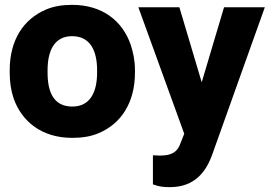

<svg xmlns="http://www.w3.org/2000/svg" viewBox="-20 -558 1122 791"><path d="M20 -259C20 -220 25 -186 36 -153C69 -59 150 10 278 10C319 10 356 4 388 -10C479 -49 536 -135 536 -259V-269C536 -308 529 -342 518 -375C485 -469 405 -538 277 -538C236 -538 200 -532 168 -518C77 -479 20 -393 20 -269ZM176 -259V-269C176 -346 202 -409 277 -409C353 -409 380 -347 380 -269V-259C380 -181 353 -119 278 -119C200 -119 176 -180 176 -259ZM550 -528 739 -7 724 31C712 67 689 83 639 83C633 83 626 82 618 82H610V202L615 203C634 211 656 213 680 213C784 213 831 147 856 74L1071 -528H903L811 -219L719 -528Z"/></svg>

Font: Asimov Pro
Style: Blk
Weight: 900
Designer: Google
Version: Version 2.000980; 2014